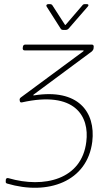

<svg xmlns="http://www.w3.org/2000/svg" viewBox="-20 -717 525 930"><path d="M312 -578 405 -685C411 -691 409 -697 401 -697H392C387 -697 382 -696 379 -691L299 -598C298 -596 295 -595 294 -598L234 -691C232 -695 227 -697 222 -697H214C206 -697 202 -691 206 -685L274 -578C276 -574 281 -572 286 -572H298C303 -572 308 -574 312 -578ZM143 -259 425 -468C429 -472 432 -476 433 -481L434 -491C434 -497 431 -501 425 -501H102C96 -501 92 -497 91 -491L90 -483C90 -477 93 -473 99 -473H382C385 -473 387 -471 383 -468L81 -245C76 -241 75 -238 75 -232L76 -229C76 -223 79 -220 86 -221C344 -279 414 -153 398 -30C376 153 193 196 21 146C14 144 9 147 8 154V160C7 166 8 170 14 172C212 231 403 163 427 -31C444 -175 358 -289 145 -255C141 -254 140 -256 143 -259Z"/></svg>

Font: Barlow Thin
Style: Italic
Weight: 250
Italic angle: -7°
Designer: Jeremy Tribby
Foundry: Tribby Type
Version: Version 1.422;hotconv 1.0.109;makeotfexe 2.5.65596